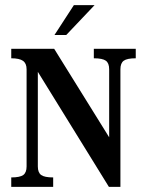

<svg xmlns="http://www.w3.org/2000/svg" viewBox="-20 -731 571 751"><path d="M84 -80V-460Q84 -483 70 -493Q56 -503 24 -503V-540H192L407 -194V-460Q407 -484 394 -493.5Q381 -503 347 -503V-540H511V-503Q477 -503 464 -493.5Q451 -484 451 -460V0H406L128 -450V-80Q128 -56 141 -46.5Q154 -37 188 -37V0H24V-37Q58 -37 71 -46.5Q84 -56 84 -80ZM269 -711H350L239 -594H193Z"/></svg>

Font: Girassol
Style: Regular
Weight: 400
Width: 3
Designer: Liam Spradlin
Version: Version 1.004